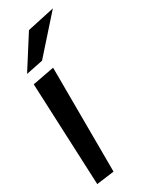

<svg xmlns="http://www.w3.org/2000/svg" viewBox="-293 -931 793 1011"><g transform="rotate(-30 103.5 -425.0)"><path d="M79 20 77 -613 -55 -588 -28 34ZM232 -884 66 -848 -58 -653 45 -674Z"/></g></svg>

Font: Gamestation Warped
Style: Regular
Weight: 400
Designer: Jonas Hecksher
Foundry: Jonas Hecksher, Playtypeª, e-types AS
Version: Version 1.003